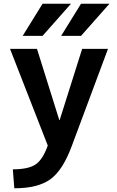

<svg xmlns="http://www.w3.org/2000/svg" viewBox="-20 -783 630 1033"><path d="M416 -763H569L416 -590H309ZM209 -763H362L209 -590H102ZM57 230 49 128Q132 128 171 102Q210 76 237 0L34 -520H179L299 -137H301L422 -520H561L366 3Q318 133 251 181.5Q184 230 57 230Z"/></svg>

Font: M PLUS 1p
Style: Bold
Weight: 700
Version: Version 1.062